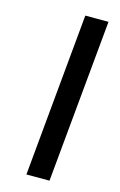

<svg xmlns="http://www.w3.org/2000/svg" viewBox="-108 -732 485 779"><g transform="rotate(15 134.0 -342.0)"><path d="M86 0 150 -684.5H247.5L183 0Z"/></g></svg>

Font: Karla SemiBold
Style: Italic
Weight: 600
Italic angle: -8°
Designer: Jonathan Pinhorn
Version: Version 2.004;gftools[0.9.33]